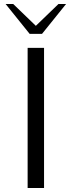

<svg xmlns="http://www.w3.org/2000/svg" viewBox="-20 -939 357 959"><path d="M118 -700H200V0H118ZM8 -919H46L159 -810L272 -919H310L190 -770H128Z"/></svg>

Font: Fahkwang Light
Style: Regular
Weight: 300
Version: Version 1.000; ttfautohint (v1.6)